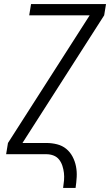

<svg xmlns="http://www.w3.org/2000/svg" viewBox="-20 -755 540 940"><path d="M289 165Q292 146 293.5 127.5Q295 109 293 91.5Q291 74 285.5 57Q280 40 269.5 26.5Q259 13 242.5 6.5Q226 0 207 0H10L19 -55L419 -680H123L132 -735H499L490 -680L90 -55H207Q234 -55 259.5 -48.5Q285 -42 304 -26.5Q323 -11 335 11.5Q347 34 352 59.5Q357 85 355.5 111.5Q354 138 350 165Z"/></svg>

Font: Iosevka SS04 Light
Style: Italic
Weight: 300
Italic angle: -9°
Monospace: yes
Designer: Belleve Invis
Foundry: Belleve Invis
Version: Version 19.0.0; ttfautohint (v1.8.4)